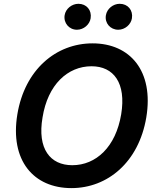

<svg xmlns="http://www.w3.org/2000/svg" viewBox="-20 -961 815 991"><path d="M377.1 -807.5C412.3 -807.5 442.8 -834.5 447.8 -866.5C454.5 -908.4 426.8 -941.4 384.6 -941.4C351.2 -941.4 318.9 -916.2 313.6 -882.5C307.2 -842.3 336.6 -807.5 377.1 -807.5ZM590.2 -807.5C625.4 -807.5 655.9 -834.5 660.9 -866.5C667.6 -908.4 639.9 -941.4 597.7 -941.4C564.3 -941.4 532.3 -916.2 526.6 -882.5C519.5 -841.6 549.7 -807.5 590.2 -807.5ZM735.1 -355.1C774.9 -594.5 651.3 -737.2 457.7 -737.2C269.5 -737.2 108 -602.3 69.6 -371.1C30.2 -132.5 153.4 9.9 348.7 9.9C535.2 9.9 696.4 -123.9 735.1 -355.1ZM605.5 -371.1C577.4 -202.1 475.5 -108.3 353 -108.3C239.3 -108.3 171.5 -192.8 199.6 -355.1C226.6 -524.1 329.2 -619 452.4 -619C566.8 -619 632.1 -532.7 605.5 -371.1Z"/></svg>

Font: TID UI Semi Bold
Style: Italic
Weight: 600
Italic angle: -9.39999°
Designer: The TID Project Authors
Foundry: Bakken & Bæck
Version: Version 1.001;hotconv 1.0.109;makeotfexe 2.5.65596